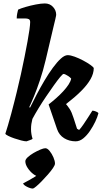

<svg xmlns="http://www.w3.org/2000/svg" viewBox="-20 -820 612 1114"><path d="M134 0Q123 0 103.5 -5Q84 -10 63.5 -17Q43 -24 28 -31.5Q13 -39 11 -44Q17 -62 26 -92.5Q35 -123 44.5 -158Q54 -193 62.5 -227Q71 -261 77 -285Q90 -338 101.5 -390Q113 -442 122.5 -490Q132 -538 139.5 -578.5Q147 -619 151 -648.5Q155 -678 155 -692Q155 -705 147 -709Q139 -713 125 -713H77Q77 -728 80 -742Q83 -756 85 -764Q99 -771 128 -779.5Q157 -788 188 -794Q219 -800 240 -800Q269 -800 287.5 -780Q306 -760 306 -734Q306 -733 305 -727.5Q304 -722 301 -708.5Q298 -695 291 -667L245 -472Q230 -409 212 -355.5Q194 -302 177.5 -262Q161 -222 150 -199L154 -195Q171 -230 192.5 -271Q214 -312 238 -352.5Q262 -393 286.5 -426.5Q311 -460 333 -480Q355 -500 373 -500Q389 -500 413.5 -491Q438 -482 462.5 -469Q487 -456 504.5 -443.5Q522 -431 524 -425Q524 -394 505.5 -361Q487 -328 451 -292Q415 -256 363 -216Q372 -206 384 -188Q396 -170 407 -135L427 -73L439 -66Q449 -76 463 -96.5Q477 -117 491.5 -139.5Q506 -162 516 -178Q525 -178 537 -173Q549 -168 551 -163Q546 -142 533 -114.5Q520 -87 502 -60.5Q484 -34 463 -17Q442 0 419 0Q382 0 352.5 -18Q323 -36 311 -71L262 -214Q284 -231 306 -250.5Q328 -270 346.5 -290Q365 -310 377.5 -329Q390 -348 393 -364Q386 -372 377 -378Q368 -384 360.5 -387.5Q353 -391 349 -391Q344 -391 329 -373Q314 -355 293 -325.5Q272 -296 248.5 -261.5Q225 -227 204 -192.5Q183 -158 168 -130Q164 -114 162 -100.5Q160 -87 160 -70Q160 -56 162.5 -41Q165 -26 169 -15Q168 -12 155 -7.5Q142 -3 134 0ZM171 274Q157 274 137 264Q117 254 114 244Q131 235 149.5 225Q168 215 185 204Q202 193 211 180L203 203Q190 203 172 189Q154 175 140.5 154.5Q127 134 127 116Q127 105 141 92Q155 79 175 67.5Q195 56 214 48Q233 40 243 40Q255 40 268 56Q281 72 290 93Q299 114 299 129Q299 138 287.5 155Q276 172 258 192.5Q240 213 222 231.5Q204 250 189.5 262Q175 274 171 274Z"/></svg>

Font: Texturina Medium 12pt Black
Style: Italic
Weight: 900
Italic angle: -11°
Version: Version 1.002